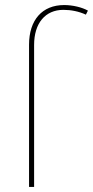

<svg xmlns="http://www.w3.org/2000/svg" viewBox="-20 -740 368 760"><path d="M95 0H115V-562C115 -648 159 -701 231 -701C261 -701 292 -695 320 -682L328 -698C305 -711 268 -720 234 -720C147 -720 95 -661 95 -563Z"/></svg>

Font: Fixel Text Thin
Style: Regular
Weight: 100
Width: 4
Designer: AlfaBravo + MacPaw
Foundry: Kyrylo Tkachov, Marchela Mozhyna, Serhii Makarenko, Maria Weinstein, Zakhar Kryvoshyya
Version: Version 1.211